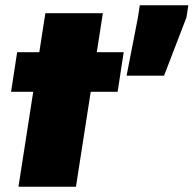

<svg xmlns="http://www.w3.org/2000/svg" viewBox="-20 -708 734 728"><path d="M22 0ZM50 0 106 -360H22L45 -510H129L152 -658H370L347 -510H449L426 -360H324L268 0ZM460 -421 503 -642 510 -688H694L687 -642L602 -421Z"/></svg>

Font: Azeri Sans Black
Style: Italic
Weight: 900
Designer: Hector Gatti & Omnibus-Type (original fonts) / Cristiano Sobral (main changes and remastering)
Foundry: Omnibus-Type
Version: Version 0.07;August 21, 2020;FontCreator 13.0.0.2681 64-bit;